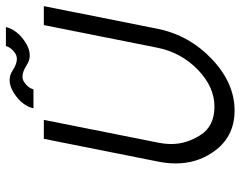

<svg xmlns="http://www.w3.org/2000/svg" viewBox="-100 -690 794 633"><g transform="rotate(-90 296.5 -373.0)"><path d="M81.1 -250 155.8 -625H218.3L143.6 -250Q138.7 -226.1 138.7 -204.1Q138.7 -155.3 168 -108.9Q197.3 -62.5 262.2 -62.5Q327.1 -62.5 383.8 -117.4Q440.4 -172.4 456.1 -250L530.8 -625H593.3L518.6 -250Q497.6 -146 418.7 -71Q339.8 3.9 249 3.9Q158.2 3.9 109.4 -71.3Q74.7 -123.5 74.7 -190.4Q74.7 -218.8 81.1 -250ZM318.8 -659.2H256.3Q265.1 -696.3 305.2 -722.7Q328.6 -737.8 349.1 -737.8Q366.2 -737.8 381.8 -727.5Q402.8 -713.9 418.9 -713.9Q429.2 -713.9 437.5 -719.2Q456.5 -731.9 461.9 -750H524.4Q515.1 -712.9 475.1 -686.5Q451.7 -671.4 431.2 -671.4Q414.1 -671.4 398.9 -681.6Q377.4 -695.3 361.3 -695.3Q351.1 -695.3 342.8 -689.9Q323.7 -677.2 318.8 -659.2Z"/></g></svg>

Font: Juliett
Style: Italic
Weight: 400
Italic angle: -11.25°
Designer: GGBotNet
Foundry: GGBotNet
Version: 0.60